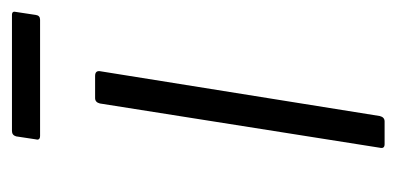

<svg xmlns="http://www.w3.org/2000/svg" viewBox="-191 -472 663 321"><g transform="rotate(-90 140.5 -311.5)"><path d="M60 0Q52 0 54 -8L128 -476Q130 -484 137 -484H174Q183 -484 182 -476L107 -8Q105 0 98 0ZM74 -576Q66 -576 68 -583L73 -616Q75 -623 82 -623H276Q283 -623 281 -616L276 -583Q275 -576 268 -576Z"/></g></svg>

Font: Sofia Sans Light
Style: Italic
Weight: 300
Italic angle: -9°
Version: Version 4.100-B